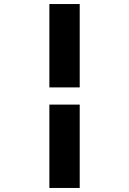

<svg xmlns="http://www.w3.org/2000/svg" viewBox="-20 -720 640 949"><path d="M224 -288V-700H374V-288ZM224 209V-203H374V209Z"/></svg>

Font: Red Hat Mono VF Light
Style: Regular
Weight: 300
Monospace: yes
Designer: Pentagram, MCKL
Foundry: Pentagram, MCKL
Version: Version 1.023